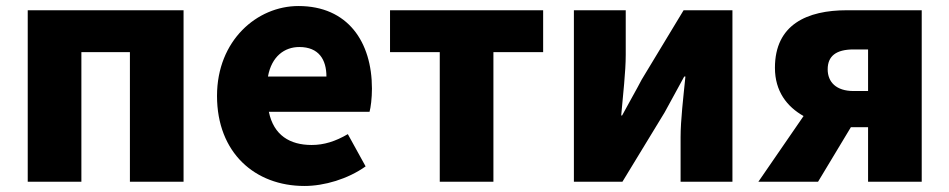

<svg xmlns="http://www.w3.org/2000/svg" viewBox="-20 -603 3149 637"><path d="M72 0H250V-430H411V0H589V-569H72Z M990 14C1056 14 1134 -9 1193 -51L1134 -158C1093 -134 1055 -122 1014 -122C942 -122 888 -154 872 -232H1206C1210 -246 1214 -277 1214 -309C1214 -464 1134 -583 970 -583C833 -583 700 -469 700 -285C700 -96 826 14 990 14ZM869 -349C881 -416 924 -447 973 -447C1038 -447 1063 -405 1063 -349Z M1439 0H1617V-430H1782V-569H1274V-430H1439Z M1884 0H2045L2185 -230C2203 -262 2231 -315 2250 -349H2254C2247 -279 2238 -204 2238 -148V0H2410V-569H2248L2109 -339C2092 -306 2062 -254 2044 -220H2041C2047 -289 2056 -365 2056 -421V-569H1884Z M2812 -301C2754 -301 2726 -331 2726 -373C2726 -417 2754 -439 2812 -439H2860V-301ZM2496 0H2694L2803 -181H2860V0H3038V-569H2790C2658 -569 2551 -522 2551 -378C2551 -300 2591 -249 2646 -218Z"/></svg>

Font: Noto Sans TC Black
Style: Regular
Weight: 900
Designer: Ryoko NISHIZUKA 西塚涼子 (kana, bopomofo & ideographs); Paul D. Hunt (Latin, Greek & Cyrillic); Sandoll Communications 산돌커뮤니
Foundry: Adobe
Version: Version 2.004;hotconv 1.0.118;makeotfexe 2.5.65603